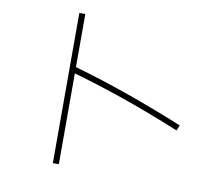

<svg xmlns="http://www.w3.org/2000/svg" viewBox="-85 -865 1170 1010"><g transform="rotate(10 500.0 -360.0)"><path d="M291 41H259V-761H291ZM882 -270 870 -241Q715 -305 565.5 -357Q416 -409 270 -450L279 -481Q424 -440 575 -387Q726 -334 882 -270Z"/></g></svg>

Font: Murecho Thin ExtraLight
Style: Regular
Weight: 250
Version: Version 1.010